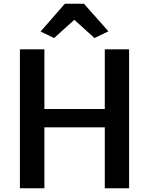

<svg xmlns="http://www.w3.org/2000/svg" viewBox="-20 -1007 797 1027"><path d="M86.5 0V-743H217.5V-424H540.5V-743H670.5V0H540.5V-326H217.5V0ZM269.5 -803.5 197 -838.5 327 -987H429L560 -839.5L485.5 -803.5L377.5 -901Z"/></svg>

Font: Merriweather Sans Medium
Style: Regular
Weight: 500
Designer: Eben Sorkin
Foundry: Eben Sorkin
Version: Version 2.001